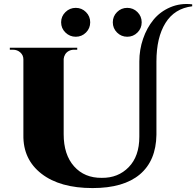

<svg xmlns="http://www.w3.org/2000/svg" viewBox="-20 -943 998 977"><path d="M689 -247V-630Q689 -690 708 -745.5Q727 -801 761 -842.5Q795 -884 846.5 -906Q898 -928 958 -921V-911Q868 -900 822 -826Q776 -752 776 -630V-257Q774 -125 691.5 -55.5Q609 14 451 14Q285 14 191 -59Q97 -132 99 -256V-641Q99 -662 83.5 -676Q68 -690 46 -690H30V-700H373V-690H357Q342 -690 330 -683.5Q318 -677 311.5 -666Q305 -655 304 -643V-260Q304 -156 357 -96.5Q410 -37 498 -38Q581 -37 635 -92.5Q689 -148 689 -247ZM417.5 -777.5Q396 -756 365.5 -756Q335 -756 313 -777.5Q291 -799 291 -829.5Q291 -860 313 -881.5Q335 -903 365.5 -903Q396 -903 417.5 -881.5Q439 -860 439 -829.5Q439 -799 417.5 -777.5ZM679.5 -777.5Q658 -756 627.5 -756Q597 -756 575.5 -777.5Q554 -799 554 -829.5Q554 -860 575.5 -881.5Q597 -903 627.5 -903Q658 -903 679.5 -881.5Q701 -860 701 -829.5Q701 -799 679.5 -777.5Z"/></svg>

Font: Cinzel Decorative Black
Style: Regular
Weight: 900
Designer: Natanael Gama
Version: Version 1.001;PS 001.001;hotconv 1.0.56;makeotf.lib2.0.21325